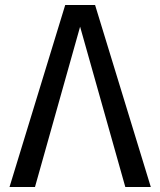

<svg xmlns="http://www.w3.org/2000/svg" viewBox="-20 -749 642 769"><path d="M120.1 0 300.8 -642.1 481.9 0H584L360.8 -729H241.2L18.1 0Z"/></svg>

Font: Hack Dev
Style: Regular
Weight: 400
Designer: Christopher Simpkins
Foundry: Christopher Simpkins
Version: Version 2.0315